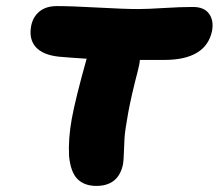

<svg xmlns="http://www.w3.org/2000/svg" viewBox="-20 -650 722 634"><path d="M297.9 -36.1Q259.3 -36.1 236.3 -58.3Q213.4 -80.6 208 -134.8Q205.1 -191.9 217 -257.8Q229 -323.7 266.1 -456.1Q204.6 -460 173.8 -462.9Q120.6 -468.8 97.7 -495.1Q74.7 -521.5 83 -564.9Q88.9 -594.7 110.6 -612.3Q132.3 -629.9 168 -629.9Q215.3 -629.9 303.5 -625Q391.6 -620.1 437 -620.1Q465.3 -620.1 520.3 -623.5Q575.2 -627 617.2 -627Q654.3 -627 670.4 -604.5Q686.5 -582 680.2 -547.9Q660.2 -452.1 522 -452.1H441.9Q440.9 -438 434.1 -412.1Q414.1 -335.9 403.3 -277.6Q392.6 -219.2 391.1 -192.6Q389.6 -166 388.9 -142.6Q388.2 -119.1 386.2 -107.9Q371.6 -36.1 297.9 -36.1Z"/></svg>

Font: Shantell Sans Irregular
Style: Italic
Weight: 800
Italic angle: -11.31°
Designer: Stephen Nixon, Anya Danilova, Shantell Martin
Foundry: Arrow Type
Version: Version 1.006;[9816181b4]